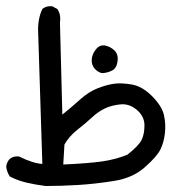

<svg xmlns="http://www.w3.org/2000/svg" viewBox="-76 -418 596 628"><path d="M73.2 190.4Q42 186.5 12.2 179.7Q-17.6 172.9 -43.9 159.2Q-53.7 144.5 -55.7 127Q-53.7 112.3 -44.9 102.5Q-33.2 91.8 -13.7 93.8Q31.2 116.2 62.5 118.2L48.8 -312.5Q46.9 -355.5 62.5 -388.7Q75.2 -399.4 94.7 -397.5L111.3 -388.7Q124 -371.1 120.1 -344.7L127.9 -43Q160.2 -69.3 187.5 -93.8Q214.8 -118.2 243.7 -129.4Q272.5 -140.6 296.4 -144Q320.3 -147.5 355 -141.6Q389.6 -135.7 421.9 -103Q454.1 -70.3 460.4 -41Q466.8 -11.7 463.4 18.1Q460 47.9 448.7 70.8Q437.5 93.8 397.9 128.9Q358.4 164.1 296.9 173.8Q235.4 183.6 180.2 187Q125 190.4 73.2 190.4ZM340.8 87.9Q377.9 58.6 387.2 39.6Q396.5 20.5 396.5 -8.3Q396.5 -37.1 372.1 -58.1Q347.7 -79.1 319.3 -76.7Q291 -74.2 268.6 -64Q246.1 -53.7 225.1 -34.2Q204.1 -14.6 177.2 6.3Q150.4 27.3 134.8 54.7L130.9 120.1Q214.8 116.2 258.8 109.9Q302.7 103.5 340.8 87.9ZM257.8 -178.7Q244.1 -181.6 233.4 -193.8Q222.7 -206.1 224.1 -224.1Q225.6 -242.2 238.3 -257.3Q251 -272.5 268.1 -269Q285.2 -265.6 298.3 -252.9Q311.5 -240.2 308.6 -217.8Q305.7 -195.3 291 -187.5Q276.4 -179.7 257.8 -178.7Z"/></svg>

Font: JasonHandwriting1
Style: Regular
Weight: 400
Version: Version 1.48.20